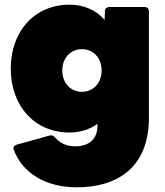

<svg xmlns="http://www.w3.org/2000/svg" viewBox="-20 -572 706 820"><path d="M308 228C476 228 616 148 616 -70V-524C616 -535 609 -542 598 -542H447C436 -542 428 -535 428 -524L427 -487C389 -530 337 -552 277 -552C128 -552 26 -439 26 -279C26 -119 128 -6 277 -6C322 -6 363 -19 396 -43V-32C396 18 363 53 302 53C259 53 234 36 215 15C208 7 201 4 191 7L51 46C40 49 35 57 39 68C74 164 172 228 308 228ZM330 -180C281 -180 246 -218 246 -271C246 -324 281 -362 330 -362C379 -362 414 -324 414 -271C414 -218 379 -180 330 -180Z"/></svg>

Font: LINE Seed Sans TH Heavy
Style: Regular
Weight: 900
Designer: Dalton Maag Ltd | Thai characters by Cadson Demak Co.,Ltd.
Foundry: Dalton Maag Ltd
Version: Version 1.003